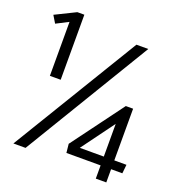

<svg xmlns="http://www.w3.org/2000/svg" viewBox="-161 -894 1094 1187"><g transform="rotate(20 386.0 -300.0)"><path d="M190 -336V-764H144L10 -698L39 -650L119 -691V-336ZM752 19H672V-321H624L372 19L378 77H603V164H672V77H746ZM603 -196V19H445ZM556 -700 50 134H130L634 -700Z"/></g></svg>

Font: Catamaran Thin
Style: Regular
Weight: 400
Version: Version 2.000